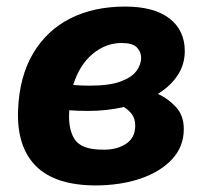

<svg xmlns="http://www.w3.org/2000/svg" viewBox="-20 -555 627 585"><path d="M269 10Q147 9 89 -49.5Q31 -108 35 -219Q39 -322 81 -392.5Q123 -463 194.5 -499Q266 -535 361 -535Q449 -535 496 -499Q543 -463 543 -399Q543 -359 521.5 -326Q500 -293 461 -269Q492 -255 516 -229Q540 -203 540 -162Q540 -108 504 -69.5Q468 -31 407 -10.5Q346 10 269 10ZM351 -424Q302 -424 262 -390.5Q222 -357 203 -296Q231 -294 254 -294Q313 -294 347 -306.5Q381 -319 395.5 -338.5Q410 -358 410 -379Q410 -397 397 -410.5Q384 -424 351 -424ZM293 -99Q335 -98 363.5 -116.5Q392 -135 392 -172Q392 -194 381.5 -207.5Q371 -221 357 -229Q306 -217 248 -217Q221 -217 191 -219V-218Q187 -162 207.5 -130.5Q228 -99 293 -99Z"/></svg>

Font: Raleway ExtraBold
Style: Italic
Weight: 800
Italic angle: -12°
Designer: Matt McInerney, Pablo Impallari, Rodrigo Fuenzalida
Foundry: Matt McInerney, Pablo Impallari, Rodrigo Fuenzalida
Version: Version 4.026